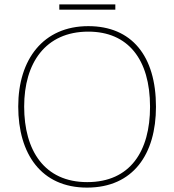

<svg xmlns="http://www.w3.org/2000/svg" viewBox="-20 -844 794 874"><path d="M505 -824H250V-800H505ZM690 -358C690 -590 579 -725 382 -725C177 -725 63 -574 63 -359C63 -143 168 10 376 10C587 10 690 -143 690 -358ZM90 -359C90 -556 186 -700 382 -700C562 -700 663 -575 663 -358C663 -156 573 -15 377 -15C182 -15 90 -159 90 -359Z"/></svg>

Font: Noto Sans Meetei Mayek Thin
Style: Regular
Weight: 100
Designer: Monotype Design Team and Neelakash Kshetrimayum
Foundry: Monotype Imaging Inc.
Version: Version 2.002